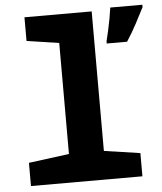

<svg xmlns="http://www.w3.org/2000/svg" viewBox="-54 -817 730 865"><g transform="rotate(-5 311.0 -385.0)"><path d="M447 -620Q452 -640 458 -666.5Q464 -693 469 -720.5Q474 -748 477 -770H622V-759Q605 -726 585 -688Q565 -650 539 -610H447ZM51 0V-105L234 -129V-631L88 -653V-760H392V-129L555 -105V0Z"/></g></svg>

Font: Noto Sans Mono ExtraBold
Style: Regular
Weight: 800
Designer: Monotype Design Team
Foundry: Monotype Imaging Inc.
Version: Version 2.014